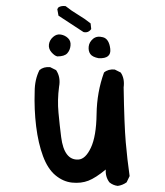

<svg xmlns="http://www.w3.org/2000/svg" viewBox="-20 -608 540 630"><path d="M366.2 2Q350.6 0 338.9 -9.8Q325.2 -28.3 327.1 -51.8Q293.9 -24.4 270 -15.1Q246.1 -5.9 216.8 -8.8Q187.5 -11.7 162.1 -32.7Q136.7 -53.7 121.1 -95.7Q105.5 -137.7 98.6 -193.4Q91.8 -249 93.8 -307.6Q93.8 -346.7 109.4 -377.9Q123 -389.6 144.5 -387.7L164.1 -377.9Q179.7 -354.5 173.8 -323.2Q168 -280.3 171.9 -238.3Q175.8 -196.3 180.7 -158.2Q185.5 -120.1 199.7 -101.6Q213.9 -83 237.3 -84.5Q260.7 -85.9 278.3 -123.5Q295.9 -161.1 296.9 -233.4Q297.9 -305.7 321.3 -370.1Q335 -381.8 356.4 -379.9L376 -370.1Q389.6 -350.6 385.7 -321.3Q387.7 -198.2 392.6 -141.6Q397.5 -85 405.3 -30.3L395.5 -9.8Q381.8 0 366.2 2ZM303.7 -417Q283.2 -420.9 276.4 -430.7Q269.5 -440.4 271 -455.1Q272.5 -469.7 285.2 -480.5Q297.9 -491.2 317.9 -485.8Q337.9 -480.5 341.8 -447.8Q345.7 -415 303.7 -417ZM168 -422.9Q159.2 -424.8 148.9 -436.5Q138.7 -448.2 140.6 -462.4Q142.6 -476.6 154.3 -486.8Q166 -497.1 179.7 -494.6Q193.4 -492.2 203.1 -482.9Q212.9 -473.6 211.4 -458.5Q210 -443.4 200.7 -433.1Q191.4 -422.9 168 -422.9ZM253.9 -502.9 171.9 -556.6 168 -578.1 171.9 -584Q181.6 -589.8 195.3 -587.9Q214.8 -572.3 236.3 -559.6Q257.8 -546.9 277.3 -531.2L279.3 -512.7Q269.5 -499 253.9 -502.9Z"/></svg>

Font: NaikaiFont
Style: Regular
Weight: 400
Version: Version 1.67